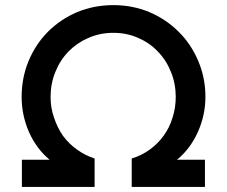

<svg xmlns="http://www.w3.org/2000/svg" viewBox="-20 -738 896 758"><path d="M66.4 -107.4Q93.8 -107.4 175.8 -107.4Q125 -149.4 94.7 -215.8Q65.4 -283.2 65.4 -355.5Q65.4 -430.7 92.8 -497.1Q121.1 -564.5 169.9 -613.3Q218.8 -662.1 285.2 -690.4Q351.6 -717.8 427.7 -717.8Q502.9 -717.8 569.3 -690.4Q635.7 -662.1 684.6 -613.3Q734.4 -564.5 762.7 -497.1Q791 -430.7 791 -355.5Q791 -283.2 760.7 -215.8Q730.5 -149.4 678.7 -107.4Q715.8 -107.4 789.1 -107.4Q789.1 -80.1 789.1 0Q716.8 0 500 0Q500 -28.3 500 -112.3Q539.1 -124 571.3 -147.5Q602.5 -169.9 626 -202.1Q649.4 -234.4 661.1 -273.4Q673.8 -311.5 673.8 -355.5Q673.8 -407.2 655.3 -453.1Q636.7 -500 603.5 -534.2Q571.3 -568.4 526.4 -587.9Q481.4 -608.4 427.7 -608.4Q374 -608.4 328.1 -587.9Q283.2 -568.4 250 -534.2Q216.8 -500 198.2 -453.1Q179.7 -407.2 179.7 -355.5Q179.7 -311.5 193.4 -273.4Q206.1 -234.4 228.5 -202.1Q252 -169.9 284.2 -147.5Q316.4 -124 353.5 -112.3Q353.5 -74.2 353.5 0Q282.2 0 66.4 0Q66.4 -26.4 66.4 -107.4Z"/></svg>

Font: SSportsD
Style: Medium
Weight: 400
Designer: Swiss Typefaces
Version: Version 1.000